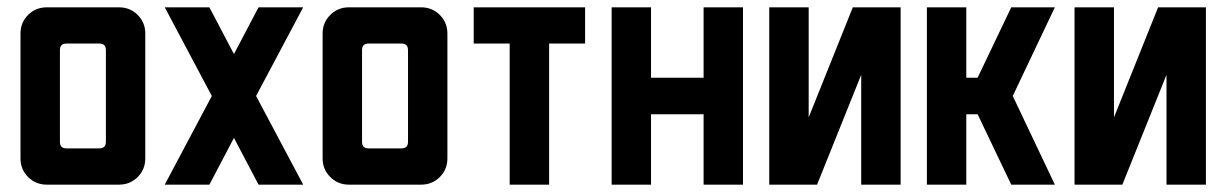

<svg xmlns="http://www.w3.org/2000/svg" viewBox="-20 -502 3334 522"><path d="M250 -383.6H160.7Q142.9 -383.6 142.9 -365.7V-116.4Q142.9 -98.6 160.7 -98.6H250Q267.9 -98.6 267.9 -116.4V-365.7Q267.9 -383.6 250 -383.6ZM107.1 -482.1H303.6Q333.6 -482.1 354.3 -461.4Q375 -440.7 375 -410.7V-71.4Q375 -41.4 354.3 -20.7Q333.6 0 303.6 0H107.1Q77.1 0 56.4 -20.7Q35.7 -41.4 35.7 -71.4V-410.7Q35.7 -440.7 56.4 -461.4Q77.1 -482.1 107.1 -482.1Z M427.9 -482.1H549.3L615.7 -355.7H616.4L682.9 -482.1H804.3L676.4 -241.4V-240.7L804.3 0H682.9L616.4 -126.4H615.7L549.3 0H427.9L555.7 -240.7V-241.4Z M1071.4 -383.6H982.1Q964.3 -383.6 964.3 -365.7V-116.4Q964.3 -98.6 982.1 -98.6H1071.4Q1089.3 -98.6 1089.3 -116.4V-365.7Q1089.3 -383.6 1071.4 -383.6ZM928.6 -482.1H1125Q1155 -482.1 1175.7 -461.4Q1196.4 -440.7 1196.4 -410.7V-71.4Q1196.4 -41.4 1175.7 -20.7Q1155 0 1125 0H928.6Q898.6 0 877.9 -20.7Q857.1 -41.4 857.1 -71.4V-410.7Q857.1 -440.7 877.9 -461.4Q898.6 -482.1 928.6 -482.1Z M1267.9 -482.1H1570.7V-383.6H1472.9V0H1365.7V-383.6H1267.9Z M1642.9 -482.1H1750V-290.7H1892.9V-482.1H2000V0H1892.9V-191.4H1750V0H1642.9Z M2071.4 -482.1H2178.6V-182.9L2298.6 -482.1H2428.6V0H2321.4V-298.6L2201.4 0H2071.4Z M2500 -482.1H2607.1V-290.7H2637.9L2729.3 -482.1H2847.9L2733.6 -241.4V-240.7L2847.9 0H2729.3L2637.9 -191.4H2607.1V0H2500Z M2901.4 -482.1H3008.6V-182.9L3128.6 -482.1H3258.6V0H3151.4V-298.6L3031.4 0H2901.4Z"/></svg>

Font: Aire Exterior
Style: Regular
Weight: 400
Width: 4
Designer: Jayvee Enaguas (HarvettFox96)
Version: 20190503.02